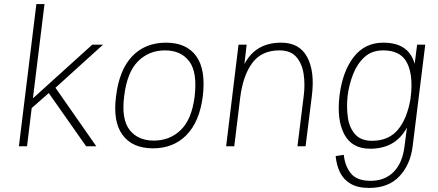

<svg xmlns="http://www.w3.org/2000/svg" viewBox="-20 -720 2156 945"><path d="M159 -700H199L142 -236L434 -500H487L253 -288L454 0H404L220 -262L136 -188L113 0H73Z M551 -245Q567 -377 631 -443.5Q695 -510 797 -510Q898 -510 946 -443.5Q994 -377 978 -245Q962 -121 898 -55.5Q834 10 733 10Q632 10 583.5 -55.5Q535 -121 551 -245ZM737 -28Q816 -28 870 -80.5Q924 -133 938 -245Q952 -364 911.5 -418Q871 -472 792 -472Q713 -472 659 -418Q605 -364 591 -245Q577 -133 618 -80.5Q659 -28 737 -28Z M1093 0 1154 -500H1194L1183 -405Q1212 -459 1257 -484.5Q1302 -510 1364 -510Q1454 -510 1492 -439Q1530 -368 1515 -249L1484 0H1444L1475 -249Q1482 -304 1474.5 -355Q1467 -406 1439 -439Q1411 -472 1355 -472Q1268 -472 1222 -410.5Q1176 -349 1162 -238L1133 0Z M2011 0Q2000 90 1946 147.5Q1892 205 1797 205Q1740 205 1705 184Q1670 163 1653 127.5Q1636 92 1632 48L1672 42Q1678 98 1707.5 134Q1737 170 1804 170Q1874 170 1917.5 126Q1961 82 1971 0L1983 -92Q1953 -38 1908 -13Q1863 12 1802 12Q1712 12 1674.5 -59Q1637 -130 1651 -249Q1666 -369 1721 -439.5Q1776 -510 1866 -510Q1928 -510 1966.5 -485Q2005 -460 2021 -406L2033 -500H2073ZM1866 -472Q1810 -472 1774 -439Q1738 -406 1718 -355Q1698 -304 1691 -249Q1685 -194 1692 -143Q1699 -92 1727.5 -59.5Q1756 -27 1811 -27Q1892 -27 1937.5 -80.5Q1983 -134 2000 -231L2004 -267Q2011 -365 1979 -418.5Q1947 -472 1866 -472Z"/></svg>

Font: Haskoy ExtraLight
Style: Italic
Weight: 200
Designer: Ertekin Erdin
Foundry: Ertekin Erdin
Version: Version 2.000; ttfautohint (v1.8.4.7-5d5b)